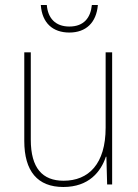

<svg xmlns="http://www.w3.org/2000/svg" viewBox="-20 -737 553 767"><path d="M371 -717H347C342 -666 315 -631 257 -631C201 -631 171 -665 167 -717H143C148 -645 191 -607 257 -607C324 -607 365 -647 371 -717ZM428 -528H402V-227C402 -82 334 -15 234 -15C150 -15 103 -65 103 -179V-528H77V-174C77 -53 130 10 233 10C335 10 383 -51 403 -111H405L408 0H428Z"/></svg>

Font: Noto Sans Armenian SemiCondensed Thin
Style: Regular
Weight: 100
Width: 4
Designer: Monotype Design Team
Foundry: Monotype Imaging Inc.
Version: Version 2.008